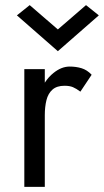

<svg xmlns="http://www.w3.org/2000/svg" viewBox="-20 -730 406 750"><path d="M316 -710 366 -670 206 -530 46 -670 96 -710 206 -615ZM155 0H75V-460H155V-407Q170 -430 189 -445Q220 -470 252 -470Q277 -470 298.5 -463.5Q320 -457 338 -438L294 -372Q278 -384 265 -389.5Q252 -395 232 -395Q202 -395 185 -380Q168 -365 161.5 -339Q155 -313 155 -280Z"/></svg>

Font: Venryn Sans
Style: Regular
Weight: 400
Designer: Owen Earl, indestructible type* (font) & Cristiano Sobral (main changes)
Version: Version 3.600; ttfautohint (v1.8.3)